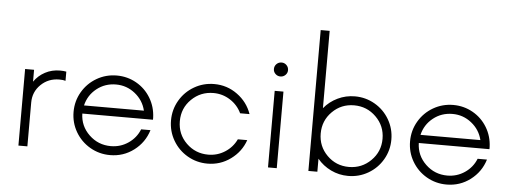

<svg xmlns="http://www.w3.org/2000/svg" viewBox="-56 -1080 3320 1249"><g transform="rotate(5 1604.0 -455.0)"><path d="M325.2 -509.8Q348.6 -509.8 366.2 -506.3V-446.3Q352.1 -451.2 325.2 -451.2Q254.4 -451.2 205.3 -403.6Q156.2 -356 156.2 -286.1V0H97.7V-500H156.2V-422.4Q184.1 -462.9 228 -486.3Q272 -509.8 325.2 -509.8Z M955.1 -257.3V-243.7H493.7Q495.6 -162.1 554.7 -105.5Q613.8 -48.8 696.3 -48.8Q759.3 -48.8 810.3 -83.5Q861.3 -118.2 883.8 -174.8H944.8Q919.9 -93.3 851.8 -41.7Q783.7 9.8 696.3 9.8Q625.5 9.8 565.7 -24.9Q505.9 -59.6 470.9 -119.4Q436 -179.2 436 -250Q436 -320.8 470.9 -380.6Q505.9 -440.4 565.7 -475.1Q625.5 -509.8 696.3 -509.8Q765.6 -509.8 824.2 -476.6Q882.8 -443.4 917.7 -385.5Q952.6 -327.6 955.1 -257.3ZM696.3 -451.2Q624.5 -451.2 570.3 -408.2Q516.1 -365.2 500 -297.4H891.1Q875 -364.3 820.6 -407.7Q766.1 -451.2 696.3 -451.2Z M1332.5 9.8Q1261.7 9.8 1201.9 -24.9Q1142.1 -59.6 1107.2 -119.4Q1072.3 -179.2 1072.3 -250Q1072.3 -320.8 1107.2 -380.6Q1142.1 -440.4 1201.9 -475.1Q1261.7 -509.8 1332.5 -509.8Q1416.5 -509.8 1483.6 -460.9Q1550.8 -412.1 1577.6 -335H1516.1Q1491.2 -387.7 1441.7 -419.4Q1392.1 -451.2 1332.5 -451.2Q1248.5 -451.2 1189.2 -393.1Q1129.9 -335 1129.9 -250Q1129.9 -165 1189.2 -106.9Q1248.5 -48.8 1332.5 -48.8Q1392.1 -48.8 1441.7 -80.6Q1491.2 -112.3 1516.1 -165H1577.6Q1550.8 -87.9 1483.6 -39.1Q1416.5 9.8 1332.5 9.8Z M1756.3 -596.2Q1737.3 -596.2 1723.6 -609.4Q1710 -622.6 1710 -641.1Q1710 -660.6 1723.6 -674.1Q1737.3 -687.5 1756.3 -687.5Q1775.4 -687.5 1788.8 -674.1Q1802.2 -660.6 1802.2 -641.1Q1802.2 -622.6 1788.6 -609.4Q1774.9 -596.2 1756.3 -596.2ZM1727.5 0V-500H1784.7V0Z M2251 -509.8Q2321.8 -509.8 2381.6 -475.1Q2441.4 -440.4 2476.3 -380.6Q2511.2 -320.8 2511.2 -250Q2511.2 -179.2 2476.3 -119.4Q2441.4 -59.6 2381.6 -24.9Q2321.8 9.8 2251 9.8Q2191.4 9.8 2138.7 -15.6Q2085.9 -41 2049.8 -85V0H1991.2V-919.9H2049.8V-415Q2085.9 -459 2138.7 -484.4Q2191.4 -509.8 2251 -509.8ZM2108.4 -107.4Q2167 -48.8 2251 -48.8Q2335 -48.8 2394.3 -107.4Q2453.6 -166 2453.6 -250Q2453.6 -334 2394.3 -392.6Q2335 -451.2 2251 -451.2Q2167 -451.2 2108.4 -392.6Q2049.8 -334 2049.8 -250Q2049.8 -166 2108.4 -107.4Z M3152.3 -257.3V-243.7H2690.9Q2692.9 -162.1 2752 -105.5Q2811 -48.8 2893.6 -48.8Q2956.5 -48.8 3007.6 -83.5Q3058.6 -118.2 3081.1 -174.8H3142.1Q3117.2 -93.3 3049.1 -41.7Q2981 9.8 2893.6 9.8Q2822.8 9.8 2762.9 -24.9Q2703.1 -59.6 2668.2 -119.4Q2633.3 -179.2 2633.3 -250Q2633.3 -320.8 2668.2 -380.6Q2703.1 -440.4 2762.9 -475.1Q2822.8 -509.8 2893.6 -509.8Q2962.9 -509.8 3021.5 -476.6Q3080.1 -443.4 3115 -385.5Q3149.9 -327.6 3152.3 -257.3ZM2893.6 -451.2Q2821.8 -451.2 2767.6 -408.2Q2713.4 -365.2 2697.3 -297.4H3088.4Q3072.3 -364.3 3017.8 -407.7Q2963.4 -451.2 2893.6 -451.2Z"/></g></svg>

Font: Now Alt Light
Style: Regular
Weight: 300
Designer: Alfredo Marco Pradil
Foundry: Alfredo Marco Pradil
Version: Version 1.002;PS 001.002;hotconv 1.0.88;makeotf.lib2.5.64775